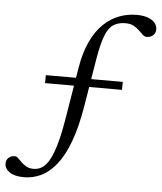

<svg xmlns="http://www.w3.org/2000/svg" viewBox="-106 -730 769 911"><g transform="rotate(5 278.5 -274.0)"><path d="M103 -320.5 103.5 -358.5H470L469.5 -320.5ZM42 133Q-3 133 -26.8 116.5Q-50.5 100 -50.5 76Q-50.5 58 -38.8 47.8Q-27 37.5 -10 37.5Q-1 37.5 7.2 45.5Q15.5 53.5 25.2 63.5Q35 73.5 49.2 81.5Q63.5 89.5 84.5 89.5Q103.5 89.5 121.2 79.8Q139 70 155.2 44Q171.5 18 186.2 -31Q201 -80 214 -157.5L254.5 -403.5Q267 -480 292.2 -533.2Q317.5 -586.5 351.8 -619Q386 -651.5 425.8 -666.2Q465.5 -681 508 -681Q540.5 -681 562.5 -672.8Q584.5 -664.5 595.5 -650.8Q606.5 -637 606.5 -621Q606.5 -603 594.8 -592Q583 -581 564 -581Q554 -581 544.8 -589.5Q535.5 -598 524.2 -609.2Q513 -620.5 497.2 -628.8Q481.5 -637 458.5 -637Q425.5 -637 402.2 -622.5Q379 -608 363.5 -569Q348 -530 335.5 -456L298 -228Q281 -126 255 -56.5Q229 13 195.2 54.8Q161.5 96.5 122.8 114.8Q84 133 42 133Z"/></g></svg>

Font: Newsreader 24pt
Style: Regular
Weight: 400
Designer: Hugues Gentile
Foundry: Production Type
Version: Version 1.003